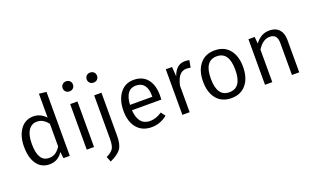

<svg xmlns="http://www.w3.org/2000/svg" viewBox="-96 -1324 3431 2083"><g transform="rotate(-20 1619.0 -282.0)"><path d="M279 -55Q323 -55 354 -75.5Q385 -96 413 -138V-400Q360 -471 288 -471Q225 -471 189.5 -418Q154 -365 154 -262Q154 -55 279 -55ZM497 -738V0H424L415 -74Q360 12 262 12Q168 12 116 -61.5Q64 -135 64 -261Q64 -384 119.5 -461Q175 -538 270 -538Q351 -538 413 -472V-748Z M777 0H693V-526H777ZM734 -774Q761 -774 777.5 -757.5Q794 -741 794 -716Q794 -691 777.5 -674.5Q761 -658 734 -658Q708 -658 691.5 -674.5Q675 -691 675 -716Q675 -741 691.5 -757.5Q708 -774 734 -774Z M1054 -526V-29Q1054 75 1018 122.5Q982 170 893 210L869 149Q926 122 948 89Q970 56 970 -24V-526ZM1012 -774Q1039 -774 1055.5 -757.5Q1072 -741 1072 -716Q1072 -691 1055.5 -674.5Q1039 -658 1012 -658Q986 -658 969.5 -674.5Q953 -691 953 -716Q953 -741 969.5 -757.5Q986 -774 1012 -774Z M1558 -296V-304Q1558 -471 1429 -471Q1310 -471 1300 -296ZM1641 -280Q1641 -256 1639 -234H1300Q1313 -57 1447 -57Q1517 -57 1585 -104L1622 -54Q1540 12 1441 12Q1333 12 1272 -60Q1211 -132 1211 -258Q1211 -383 1269.5 -460.5Q1328 -538 1427 -538Q1531 -538 1586 -469.5Q1641 -401 1641 -280Z M2019 -538Q2049 -538 2071 -532L2056 -450Q2032 -456 2010 -456Q1960 -456 1929.5 -420.5Q1899 -385 1881 -308V0H1797V-526H1869L1877 -416Q1919 -538 2019 -538Z M2363 -470Q2221 -470 2221 -262Q2221 -56 2362 -56Q2504 -56 2504 -264Q2504 -470 2363 -470ZM2363 -538Q2473 -538 2533.5 -464.5Q2594 -391 2594 -264Q2594 -138 2532.5 -63Q2471 12 2362 12Q2253 12 2192 -61.5Q2131 -135 2131 -262Q2131 -388 2192.5 -463Q2254 -538 2363 -538Z M2995 -538Q3067 -538 3106.5 -495Q3146 -452 3146 -377V0H3062V-365Q3062 -423 3040 -447.5Q3018 -472 2975 -472Q2895 -472 2835 -375V0H2751V-526H2823L2830 -447Q2896 -538 2995 -538Z"/></g></svg>

Font: FiraSans
Style: Regular
Weight: 350
Designer: Carrois Corporate & Edenspiekermann AG
Foundry: Carrois Corporate GbR & Edenspiekermann AG
Version: Version 3.106;PS 003.106;hotconv 1.0.70;makeotf.lib2.5.58329